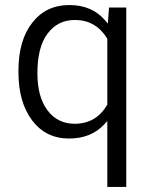

<svg xmlns="http://www.w3.org/2000/svg" viewBox="-20 -551 608 767"><path d="M53.7 -268.6Q53.7 -390.6 109.4 -460.9Q164.1 -530.8 256.8 -530.8Q347.2 -530.8 399.4 -470.2L410.6 -457L412.1 -474.6L415.5 -521H484.4V195.8H408.7V-48.8V-67.4L396 -53.7Q343.3 2.4 255.9 2.4Q163.6 2.4 108.9 -69.3Q81.5 -105.5 67.6 -153.6Q53.7 -201.7 53.7 -262.2ZM129.4 -258.3Q129.4 -165 168.9 -111.3Q209.5 -56.6 278.3 -56.6Q363.3 -56.6 407.7 -131.3L408.7 -133.3V-135.3V-394V-396L407.7 -397.9Q362.3 -471.2 279.3 -471.2Q210 -471.2 169.4 -416Q129.4 -362.3 129.4 -258.3Z"/></svg>

Font: Vazir Light FD
Style: Light-FD
Weight: 300
Designer: Saber Rastikerdar
Foundry: Saber Rastikerdar
Version: Version 30.1.0